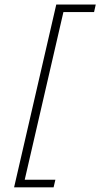

<svg xmlns="http://www.w3.org/2000/svg" viewBox="-20 -763 438 838"><path d="M41.5 54.7 225.6 -743.2H397.9L390.6 -710.4H256.8L87.9 21.5H221.7L213.9 54.7Z"/></svg>

Font: HK Grotesk Light Legacy Italic
Style: Regular
Weight: 300
Italic angle: -13°
Designer: Alfredo Marco Pradil
Foundry: Hanken Design Co.
Version: Version 2.022;PS 002.022;hotconv 1.0.88;makeotf.lib2.5.64775